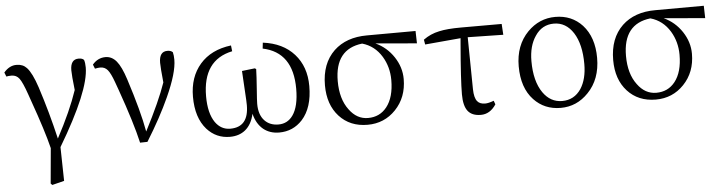

<svg xmlns="http://www.w3.org/2000/svg" viewBox="-46 -731 4294 1142"><g transform="rotate(-5 2101.5 -160.5)"><path d="M226 207 217 198 236 -12Q210 -118 145 -300Q135 -329 130 -343Q105 -415 87.5 -438.5Q70 -462 41 -462Q21 -462 10 -459L0 -484Q34 -524 77 -523Q114 -523 137 -498Q167 -466 196 -378Q246 -224 283 -65Q367 -222 408 -344Q398 -432 398 -462Q398 -528 447 -528Q470 -528 479 -517Q485 -499 485 -472Q485 -333 294 -13L298 189Z M768 2Q741 -117 669 -320Q657 -353 651 -370Q632 -423 615 -443.5Q598 -464 571 -464Q559 -464 539 -460L529 -485Q561 -523 607 -523Q645 -523 672.5 -490Q700 -457 725 -379Q788 -184 810 -61Q900 -235 937 -343Q928 -432 928 -461Q928 -528 977 -528Q998 -528 1009 -517Q1014 -497 1014 -472Q1014 -394 950 -253Q897 -136 812 1Z M1304 14Q1222 14 1167 -47Q1105 -117 1105 -242Q1105 -360 1171 -436Q1237 -512 1357 -527L1361 -492Q1183 -455 1183 -238Q1183 -137 1221 -82Q1255 -34 1310 -34Q1420 -34 1420 -165Q1420 -187 1416 -249Q1411 -324 1409 -370L1486 -379L1494 -374Q1493 -333 1487 -252Q1482 -187 1482 -167Q1482 -102 1515 -67Q1546 -34 1598 -34Q1652 -34 1684 -79Q1721 -131 1721 -237Q1721 -455 1543 -492L1547 -527Q1666 -512 1733 -437Q1800 -362 1800 -246Q1800 -117 1737 -47Q1681 14 1598 14Q1543 14 1504 -17Q1464 -50 1449 -111Q1435 -48 1396 -16Q1359 14 1304 14Z M2126 14Q2021 14 1957 -56Q1893 -126 1893 -242Q1893 -372 1970 -446Q2044 -516 2168 -516L2458 -517L2460 -443L2214 -464Q2281 -433 2322 -371Q2363 -309 2363 -239Q2363 -129 2294 -57Q2226 14 2126 14ZM2132 -26Q2202 -26 2244 -79Q2289 -136 2289 -239Q2289 -317 2251 -380Q2209 -449 2135 -470Q1971 -451 1971 -260Q1971 -153 2020 -88Q2065 -26 2132 -26Z M2802 14Q2749 14 2724.5 -17.5Q2700 -49 2700 -117Q2700 -204 2718 -416Q2720 -440 2721 -451L2508 -432L2503 -461Q2545 -492 2598 -503Q2646 -514 2730 -514H2972L2976 -449L2764 -453L2768 -142Q2769 -91 2786 -70Q2801 -51 2833 -51Q2853 -51 2885 -63L2893 -41Q2857 14 2802 14Z M3279 14Q3182 14 3119 -53Q3051 -125 3051 -254Q3051 -379 3127 -457Q3197 -528 3293 -528Q3391 -528 3454 -460Q3520 -387 3520 -264Q3520 -136 3444 -58Q3375 14 3279 14ZM3291 -26Q3363 -26 3404 -87Q3441 -144 3441 -234Q3441 -352 3397 -421Q3353 -489 3281 -489Q3210 -489 3169 -427Q3129 -369 3129 -278Q3129 -158 3177 -89Q3221 -26 3291 -26Z M3847 14Q3742 14 3678 -56Q3614 -126 3614 -242Q3614 -372 3691 -446Q3765 -516 3889 -516L4179 -517L4181 -443L3935 -464Q4002 -433 4043 -371Q4084 -309 4084 -239Q4084 -129 4015 -57Q3947 14 3847 14ZM3853 -26Q3923 -26 3965 -79Q4010 -136 4010 -239Q4010 -317 3972 -380Q3930 -449 3856 -470Q3692 -451 3692 -260Q3692 -153 3741 -88Q3786 -26 3853 -26Z"/></g></svg>

Font: Cactus Classical Serif
Style: Regular
Weight: 400
Designer: Henry Chan (via Glyphwiki)、田海東、宇文滿月
Foundry: Moonlit Owen
Version: Version 1.000